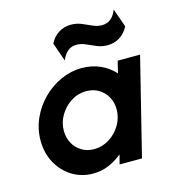

<svg xmlns="http://www.w3.org/2000/svg" viewBox="-98 -706 713 794"><g transform="rotate(-15 259.0 -308.5)"><path d="M204.2 8.3Q154.9 8.3 114.9 -16.3Q75 -41 51.7 -83.7Q28.5 -126.4 28.5 -179.2Q28.5 -228.5 48.3 -272.9Q68.1 -317.4 102.1 -351.7Q136.1 -386.1 179.9 -405.9Q223.6 -425.7 270.1 -425.7Q312.5 -425.7 348.6 -409.7Q384.7 -393.8 409.7 -365.3L422.2 -416.7H518.1L414.6 0H318.8L329.2 -40.3Q303.5 -18.8 271.9 -5.2Q240.3 8.3 204.2 8.3ZM234 -88.2Q269.4 -88.2 299.7 -107.3Q329.9 -126.4 347.9 -157.3Q366 -188.2 366 -223.6Q366 -252.8 353.1 -276.4Q340.3 -300 317 -314.2Q293.8 -328.5 263.2 -328.5Q227.8 -328.5 197.9 -309.4Q168.1 -290.3 150 -259.4Q131.9 -228.5 131.9 -193.8Q131.9 -164.6 144.8 -140.6Q157.6 -116.7 180.9 -102.4Q204.2 -88.2 234 -88.2ZM211.1 -474.3 183.3 -553.5Q197.2 -581.2 220.8 -595.8Q244.4 -610.4 272.9 -610.4Q297.2 -610.4 318.1 -601.7Q338.9 -593.1 358.7 -584Q378.5 -575 397.9 -575Q420.8 -575 436.5 -588.2Q452.1 -601.4 461.1 -625L488.9 -545.8Q475 -518.1 451.4 -503.5Q427.8 -488.9 399.3 -488.9Q375 -488.9 354.2 -497.6Q333.3 -506.2 313.5 -515.3Q293.8 -524.3 273.6 -524.3Q252.1 -524.3 236.5 -511.1Q220.8 -497.9 211.1 -474.3Z"/></g></svg>

Font: Afacad SemiBold
Style: Italic
Weight: 600
Italic angle: -14°
Designer: Kristian Moeller
Foundry: Dicotype
Version: Version 1.000